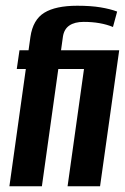

<svg xmlns="http://www.w3.org/2000/svg" viewBox="-20 -652 438 672"><path d="M12.9 0 70.4 -410.6H38.7L48.2 -476H79.9L86.5 -522.8Q95.2 -582.9 135 -607.4Q174.7 -631.9 250.5 -631.9Q298.3 -631.9 332.3 -626.2Q366.4 -620.5 390 -611.5L375.4 -557.5Q353.9 -566.4 328.3 -570.9Q302.8 -575.4 272.7 -575.4Q241.1 -575.4 222.6 -562.6Q204.1 -549.9 200.2 -523.5L193.6 -476H397.2L330.2 0H216.5L274 -410.6H184.1L126.6 0Z"/></svg>

Font: Alumni Sans Thin
Style: Italic
Weight: 100
Italic angle: -8°
Designer: Robert E. Leuschke
Foundry: Robert E. Leuschke
Version: Version 1.016